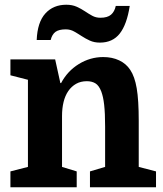

<svg xmlns="http://www.w3.org/2000/svg" viewBox="-20 -791 688 811"><path d="M98 -454V-86L24 -67V0H304V-67L242 -86V-301Q242 -333 248.5 -360Q255 -387 268.5 -406.5Q282 -426 301.5 -437Q321 -448 347 -448Q368 -448 383 -439Q398 -430 408 -404Q412 -393 415 -379.5Q418 -366 420 -348Q422 -330 423 -307.5Q424 -285 424 -257V-86L360 -67V0H639V-67L566 -86V-281Q566 -368 557.5 -418Q549 -468 530 -496Q513 -522 483.5 -536Q454 -550 416 -550Q361 -550 313 -520.5Q265 -491 238 -440H235L213 -540H24V-473ZM135 -622H194Q200 -646 214.5 -656.5Q229 -667 258 -667Q277 -667 293 -658Q309 -649 325 -638.5Q341 -628 359.5 -619.5Q378 -611 402 -611Q456 -611 486 -649.5Q516 -688 528 -766H469Q464 -742 449 -729Q434 -716 404 -716Q385 -716 369.5 -724.5Q354 -733 338.5 -743.5Q323 -754 304 -762.5Q285 -771 260 -771Q205 -771 171.5 -734Q138 -697 135 -622Z"/></svg>

Font: GradeGX
Style: Regular
Weight: 100
Width: 1
Designer: Adam Twardoch
Foundry: Adam Twardoch
Version: Version 2.002; DEVELOPMENT